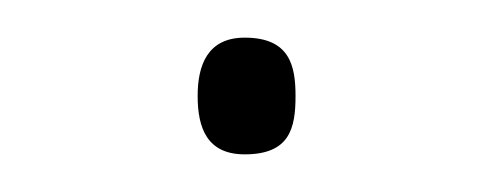

<svg xmlns="http://www.w3.org/2000/svg" viewBox="-20 -365 260 102"><path d="M85 -314C85 -297 90 -283 110 -283C134 -283 137 -297 137 -314C137 -330 134 -345 110 -345C90 -345 85 -330 85 -314Z"/></svg>

Font: Noto Sans Devanagari UI Thin
Style: Regular
Weight: 100
Designer: Jelle Bosma - Monotype Design Team
Foundry: Monotype Imaging Inc.
Version: Version 2.004